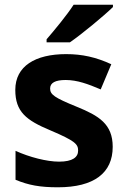

<svg xmlns="http://www.w3.org/2000/svg" viewBox="-20 -786 537 816"><path d="M460 -756V-766H293C264 -721 210 -656 178 -619V-606H277C328 -641 422 -719 460 -756ZM459 -162C459 -259 400 -294 307 -332C211 -371 193 -384 193 -410C193 -434 215 -446 259 -446C308 -446 354 -429 408 -406L453 -513C388 -543 329 -556 261 -556C130 -556 45 -505 45 -404C45 -311 91 -275 194 -232C300 -187 312 -173 312 -146C312 -118 289 -99 231 -99C179 -99 105 -118 46 -145V-22C101 1 150 10 226 10C380 10 459 -51 459 -162Z"/></svg>

Font: Noto Sans Gunjala Gondi
Style: Bold
Weight: 700
Designer: Ek Type
Foundry: Ek Type
Version: Version 1.004